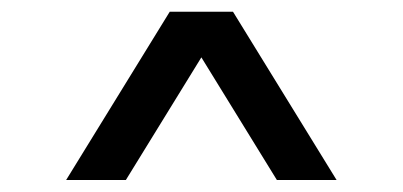

<svg xmlns="http://www.w3.org/2000/svg" viewBox="-20 -720 688 328"><path d="M93 -412.5 270 -700H378L555 -412.5H453L324 -622L195 -412.5Z"/></svg>

Font: Geologica Roman
Style: Regular
Weight: 400
Designer: Sindre Bremnes, Frode Helland
Foundry: Monokrom Skriftforlag AS
Version: Version 1.010;gftools[0.9.28]